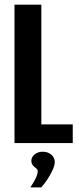

<svg xmlns="http://www.w3.org/2000/svg" viewBox="-20 -611 339 820"><path d="M41.9 0V-591H156.5V-79.7H290.7V0ZM109.6 189.4Q124.1 167.9 132.6 150Q141.1 132.1 141.1 120.5Q141.1 113.1 134.2 107.9Q127.3 102.7 120.6 95.3Q113.9 87.9 113.9 75.1Q113.9 60.6 127.5 48.8Q141.2 37 162.5 37Q185.2 37 199.5 49.8Q213.9 62.5 213.9 81.5Q213.9 94.9 204.8 114.8Q195.7 134.8 182.8 154.5Q169.8 174.3 156 189.4Z"/></svg>

Font: Alumni Sans SC Thin
Style: Regular
Weight: 100
Designer: Robert E. Leuschke
Foundry: Robert E. Leuschke
Version: Version 1.018